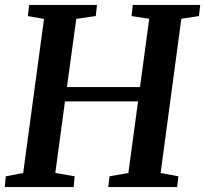

<svg xmlns="http://www.w3.org/2000/svg" viewBox="-22 -763 837 783"><path d="M-2.5 0 1.5 -44 72.5 -57.5 157.5 -686 91.5 -697.5 97 -743H373.5L368.5 -697.5L289 -686L251 -408H549L586.5 -686.5L514.5 -697.5L519.5 -743H794.5L789.5 -697.5L717.5 -686.5L633 -57.5L705.5 -44L700.5 0H419.5L424.5 -44L501.5 -57.5L541 -349.5H243L203.5 -57.5L282.5 -44L278.5 0Z"/></svg>

Font: Merriweather 28pt SemiBold
Style: Italic
Weight: 600
Italic angle: -7.8°
Version: Version 2.101